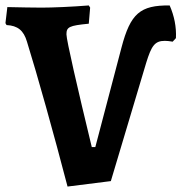

<svg xmlns="http://www.w3.org/2000/svg" viewBox="-27 -670 676 705"><path d="M596 -650C488 -651 452 -621 419 -495L323 -130H310C257 -349 217 -523 217 -544C217 -571 227 -576 299 -583L304 -642L299 -650C237 -645 166 -642 126 -642C99 -642 43 -643 0 -644L-7 -585L-3 -578C38 -576 60 -558 72 -517C110 -395 171 -177 221 15L380 -5L510 -440C529 -501 541 -520 578 -520C586 -520 596 -519 607 -517L619 -530C621 -571 613 -611 596 -650Z"/></svg>

Font: Alegreya SC
Style: Bold
Weight: 700
Designer: Juan Pablo del Peral
Foundry: Huerta Tipografica
Version: Version 2.007;PS 002.007;hotconv 1.0.88;makeotf.lib2.5.64775